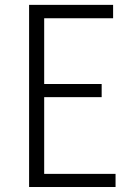

<svg xmlns="http://www.w3.org/2000/svg" viewBox="-20 -750 540 770"><path d="M96.7 0V-730.5H433.6V-676.8H157.2V-413.1H387.7V-360.4H157.2V-52.7H443.4V0Z"/></svg>

Font: GenEi Gothic M Light
Style: Regular
Weight: 300
Designer: o_tamon (Modified); [Source Han Sans]
Ryoko NISHIZUKA  (kana & ideographs); Paul D. Hunt (Latin, Greek & Cyrillic); Wenl
Version: Version 1.1a;Original Version 1.004